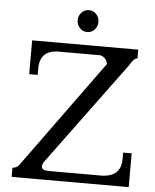

<svg xmlns="http://www.w3.org/2000/svg" viewBox="-60 -962 820 1013"><g transform="rotate(5 350.0 -456.0)"><path d="M315 -854Q315 -830 331 -813Q347 -796 370 -796Q393 -796 409 -813Q425 -830 425 -854Q425 -878 409 -895Q393 -912 370 -912Q347 -912 331 -895Q315 -878 315 -854ZM607 -642Q626 -677 643 -680H647V-727H85V-548H130V-582Q130 -680 230 -680H450Q483 -671 489 -637L81 -75Q69 -52 40 -48V0H660V-179H615V-145Q615 -48 506 -48H232Q194 -48 194 -69Q194 -78 201 -91Z"/></g></svg>

Font: Sawarabi Mincho
Style: Regular
Weight: 400
Version: Version 1.082; ttfautohint (v1.8.4.7-5d5b)